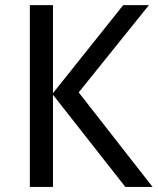

<svg xmlns="http://www.w3.org/2000/svg" viewBox="-20 -734 619 754"><path d="M579.1 0H472.2L188 -361.8V0H97.2V-713.9H188V-368.2L463.9 -713.9H564.9L289.1 -371.1Z"/></svg>

Font: Genotype
Style: Regular
Weight: 400
Foundry: Ascender Corporation
Version: Version 1.00